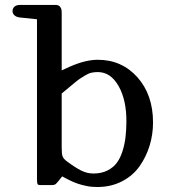

<svg xmlns="http://www.w3.org/2000/svg" viewBox="-20 -750 740 778"><path d="M60.1 -679.2Q46.9 -680.7 38.8 -687.7Q30.8 -694.8 30.8 -705.1Q30.8 -716.3 38.8 -723.1Q46.9 -730 60.1 -730H199.2H202.1Q204.6 -730 205.8 -730Q207 -730 210.2 -729.7Q213.4 -729.5 215.1 -728.5Q216.8 -727.5 219.5 -726.1Q222.2 -724.6 223.6 -722.4Q225.1 -720.2 226.8 -717Q228.5 -713.9 229.2 -709.2Q230 -704.6 230 -699.2V-464.8L263.2 -480Q326.7 -507.8 376 -507.8Q473.6 -507.8 536.9 -436.8Q600.1 -365.7 600.1 -253.9Q600.1 -205.1 586.2 -159.7Q572.3 -114.3 545.4 -76.2Q518.6 -38.1 474.1 -15.1Q429.7 7.8 374 7.8Q363.3 7.8 352.3 6.8Q341.3 5.9 331.1 3.7Q320.8 1.5 312.5 -0.5Q304.2 -2.4 294.2 -6.1Q284.2 -9.8 278.6 -12Q272.9 -14.2 263.7 -18.8Q254.4 -23.4 251.5 -24.9Q248.5 -26.4 240.5 -30.8Q232.4 -35.2 231.9 -35.2Q211.9 -9.3 206.3 -4.6Q200.7 0 189.9 0H145Q134.3 0 132.1 -4.2Q129.9 -8.3 129.9 -23.9V-671.9ZM230 -151.9Q230 -127 233.4 -116.9Q236.8 -106.9 251 -96.2Q285.2 -70.8 309.1 -58.8Q333 -46.9 358.9 -46.9Q391.1 -46.9 415.3 -59.1Q439.5 -71.3 453.6 -90.6Q467.8 -109.9 476.6 -138.2Q485.4 -166.5 488.5 -193.6Q491.7 -220.7 492.2 -253.9Q493.2 -343.3 460.9 -400.6Q428.7 -458 376 -458Q362.3 -458 350.3 -455.3Q338.4 -452.6 323.5 -443.4Q308.6 -434.1 303.5 -430.9Q298.3 -427.7 279.3 -412.1Q260.3 -396.5 258.8 -395L230 -371.1Z"/></svg>

Font: Director
Style: Regular
Weight: 400
Designer: Ange Degheest & May Jolivet & Justine Herbel
Foundry: Velvetyne Type Foundry
Version: Version 1.000;FEAKit 1.0